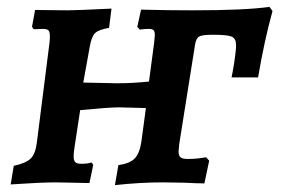

<svg xmlns="http://www.w3.org/2000/svg" viewBox="-20 -530 820 558"><path d="M772 -498Q748 -411 730 -305H653Q661 -344 665 -381Q666 -388 666 -399Q666 -418 653.5 -423.5Q641 -429 600 -429Q568 -429 559 -424Q550 -419 547 -401L501 -112Q499 -94 499 -90Q499 -77 505 -72.5Q511 -68 526 -68Q552 -68 579 -73L588 -63L574 3Q554 3 516 1L453 0Q388 0 314 8L324 -50Q358 -55 372 -70Q386 -85 391 -119L404 -216L326 -218Q298 -218 213 -210L197 -105Q194 -87 194 -76Q194 -63 199 -58.5Q204 -54 216 -54Q236 -54 246 -58L251 -51L240 2L142 0Q99 0 11 6L20 -48Q56 -56 69.5 -69.5Q83 -83 87 -115L124 -407Q125 -414 125 -425Q125 -438 120.5 -442Q116 -446 104 -446L78 -445L73 -452L82 -501L177 -500Q201 -500 304 -505L297 -449Q267 -444 256.5 -434Q246 -424 241 -395L222 -290L320 -288Q365 -288 413 -293L428 -406L430 -428Q430 -439 426 -442.5Q422 -446 411 -446Q402 -446 386 -444L379 -452L390 -502Q466 -500 539 -500Q693 -500 763 -510Z"/></svg>

Font: Alegreya SC
Style: Bold Italic
Weight: 700
Italic angle: -7°
Designer: Juan Pablo del Peral
Foundry: Huerta Tipografica
Version: Version 2.007; ttfautohint (v1.6)